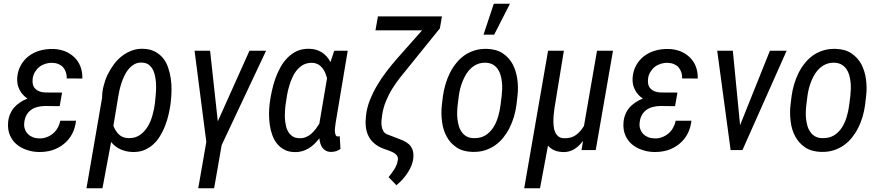

<svg xmlns="http://www.w3.org/2000/svg" viewBox="-20 -798 4678 1021"><path d="M216.8 -234.4 297.4 -233.4 310.1 -305.7 220.2 -306.2C196.8 -307.1 179.2 -314 167.5 -326.2C155.3 -338.4 150.9 -356 153.8 -379.9C155.3 -393.1 159.7 -404.8 166 -415.5C172.4 -425.8 180.2 -435.1 189.5 -442.4C198.7 -449.7 209.5 -455.1 221.7 -459C233.4 -462.4 245.6 -464.4 258.3 -463.9C270.5 -463.4 281.7 -461.4 291.5 -457C301.3 -452.6 309.6 -447.3 315.9 -439.9C322.3 -432.6 327.1 -423.8 330.6 -413.6C334 -403.3 335.4 -392.6 335 -380.9L418 -380.4C418.5 -403.8 415 -425.3 407.7 -444.3C400.4 -463.4 389.6 -479.5 375.5 -493.2C361.3 -506.8 344.7 -517.6 325.7 -525.4C306.2 -532.7 285.2 -537.1 262.2 -537.6C237.3 -538.1 213.9 -535.2 191.4 -528.8C168.9 -522.5 148.9 -512.2 131.8 -499C114.7 -485.8 100.6 -469.2 89.8 -449.2C78.6 -429.2 72.8 -406.2 71.3 -380.4C70.3 -358.4 74.7 -337.9 84.5 -319.8C93.8 -301.3 107.9 -286.1 126 -273.9C111.3 -268.1 98.1 -261.2 85.9 -252.9C73.7 -244.6 63 -235.4 54.2 -225.1C44.9 -214.4 38.1 -202.1 32.7 -189C27.3 -175.8 23.9 -160.6 22.9 -144C21.5 -119.6 24.4 -98.1 32.7 -79.1C41 -60.1 52.2 -43.9 67.4 -31.2C82.5 -18.1 100.1 -8.3 120.6 -1.5C140.6 5.9 162.1 9.8 185.1 10.3C210.9 10.7 235.8 7.8 258.8 0.5C281.7 -7.3 301.8 -18.1 319.8 -32.7C337.4 -46.9 352.1 -64.5 363.3 -85.4C374.5 -106.4 381.3 -129.9 384.3 -156.2L300.3 -155.8C297.9 -142.1 293 -129.4 286.6 -118.2C280.3 -106.4 272 -96.7 262.2 -88.4C252.4 -80.1 241.2 -73.2 229 -68.8C216.8 -64 203.6 -61.5 189.5 -62C177.2 -62 166 -64 155.8 -67.9C145.5 -71.8 136.7 -77.1 129.4 -84.5C122.1 -91.8 116.2 -100.1 112.8 -110.4C108.9 -120.6 107.4 -131.8 108.9 -144.5C110.4 -159.7 113.8 -173.3 120.1 -184.6C126 -195.8 133.8 -205.1 143.6 -212.4C152.8 -219.7 164.1 -225.1 176.8 -228.5C189 -231.9 202.6 -233.9 216.8 -234.4Z M887.2 -247.1 888.2 -257.3C890.6 -276.4 891.6 -296.4 892.1 -317.4C892.6 -338.4 891.1 -358.9 888.2 -379.9C885.3 -400.4 880.4 -419.9 874 -439C867.7 -458 858.4 -474.6 846.7 -489.3C835 -503.4 820.3 -515.1 802.7 -524.4C785.2 -533.2 764.2 -538.1 739.7 -538.6C718.8 -539.1 698.7 -536.1 680.2 -528.8C661.1 -521.5 644 -511.7 627.9 -499.5C611.8 -486.8 597.7 -472.2 585 -455.1C572.3 -438 561.5 -419.9 552.2 -400.9C543 -381.8 536.1 -361.8 531.2 -341.8C525.9 -321.8 523.4 -302.2 522.9 -283.2L523.4 -281.2L439.9 203.1H524.9L570.8 -43C585.4 -24.9 602.5 -11.7 622.1 -3.4C641.1 4.9 662.1 9.8 685.1 10.3C707.5 10.7 728 7.8 746.1 0.5C764.2 -7.3 780.8 -17.1 794.9 -30.3C809.1 -43 821.3 -58.1 831.5 -75.2C841.8 -92.3 851.1 -110.8 858.4 -130.4C865.7 -149.4 872.1 -169.4 876.5 -189.5C880.9 -209.5 884.8 -228.5 887.2 -247.1ZM804.7 -257.3 803.7 -247.1C801.3 -228 796.9 -207.5 791 -186C785.2 -164.1 776.9 -144 766.1 -126C754.9 -107.4 741.2 -92.3 724.6 -80.6C707.5 -68.4 687.5 -63 663.6 -63.5C642.6 -64 625.5 -70.3 612.8 -82.5C600.1 -94.7 590.3 -109.9 583 -128.9L608.4 -281.7C609.9 -292.5 612.3 -304.7 615.2 -317.9C618.2 -331.1 622.1 -344.2 626.5 -358.4C630.9 -372.1 636.7 -385.3 643.1 -398.4C649.4 -411.6 657.2 -422.9 666 -433.1C674.3 -442.9 684.6 -450.7 695.8 -457C707 -462.9 719.2 -465.8 733.4 -465.3C749 -464.8 761.7 -460.9 771.5 -453.6C781.2 -445.8 789.1 -436 794.9 -423.8C800.3 -411.6 804.2 -397.9 806.6 -382.8C809.1 -367.7 810.1 -352.5 810.1 -337.4C810.1 -322.3 809.6 -307.6 808.1 -293.5Z M1306.6 -528.3 1138.2 -152.8 1097.2 -528.3H1014.6L1077.1 -43.5L1034.2 203.1H1118.7L1158.7 -26.4L1395 -528.3Z M1764.6 -143.1 1829.1 -528.3H1757.3L1737.3 -467.8C1726.1 -490.2 1710.4 -507.3 1691.4 -519.5C1672.4 -531.7 1649.9 -538.1 1624.5 -538.6C1600.6 -539.1 1579.1 -535.2 1560.1 -526.9C1541 -518.1 1524.4 -506.3 1509.8 -491.7C1494.6 -476.6 1481.9 -459.5 1471.2 -439.9C1460.4 -420.4 1451.2 -399.9 1443.8 -378.9C1436.5 -357.4 1430.2 -335.9 1425.8 -314.5C1420.9 -293 1417.5 -272.9 1415 -253.9L1413.6 -243.2C1411.6 -227.1 1410.6 -209.5 1410.6 -190.4C1410.6 -171.4 1412.1 -152.8 1414.6 -134.3C1417 -115.7 1421.4 -97.7 1427.7 -80.6C1433.6 -63.5 1441.9 -47.9 1452.6 -34.7C1462.9 -21.5 1476.1 -10.7 1491.7 -2.4C1506.8 6.3 1525.4 10.3 1546.9 10.7C1561 11.2 1574.7 9.3 1586.9 5.9C1599.1 2.4 1610.8 -2.9 1621.6 -9.3C1632.3 -15.6 1642.6 -23.4 1651.9 -32.7C1661.1 -42 1669.9 -51.8 1678.2 -62.5C1679.2 -52.7 1681.2 -43.5 1683.6 -35.2C1686 -26.4 1689.9 -18.6 1694.8 -12.2C1699.7 -5.4 1706.1 0 1713.9 3.9C1721.2 7.8 1730.5 9.8 1741.2 9.8C1750.5 9.8 1759.3 8.3 1767.1 5.9C1774.9 3.4 1782.7 -0.5 1790.5 -5.9L1786.6 -73.7C1785.2 -73.2 1783.2 -73.2 1781.7 -72.8C1779.8 -72.3 1777.8 -72.3 1776.4 -72.3C1770 -72.8 1766.1 -75.7 1764.2 -82C1761.7 -88.4 1760.7 -95.2 1760.7 -103.5C1760.7 -111.3 1761.2 -119.1 1762.7 -127ZM1498.5 -240.7 1500 -251C1501.5 -263.7 1503.9 -277.8 1506.8 -293.9C1509.3 -309.6 1513.2 -325.2 1518.1 -341.3C1522.5 -357.4 1528.3 -372.6 1535.6 -387.7C1542.5 -402.8 1550.8 -416 1561 -427.7C1570.8 -439 1582.5 -448.2 1595.7 -455.1C1608.9 -461.4 1624 -464.4 1641.1 -463.9C1652.3 -463.4 1662.6 -460.4 1671.4 -456.1C1679.7 -451.2 1687 -444.8 1693.4 -437.5C1699.7 -430.2 1704.6 -421.4 1709 -412.1C1712.9 -402.3 1716.3 -392.6 1719.2 -382.8L1678.7 -143.6L1679.2 -142.1C1672.9 -132.3 1666.5 -122.6 1659.7 -113.3C1652.3 -103.5 1644.5 -94.7 1636.2 -87.4C1627.4 -79.6 1617.7 -73.7 1607.4 -69.3C1596.7 -64.9 1585 -62.5 1572.3 -63C1557.6 -63.5 1545.4 -66.4 1536.1 -72.8C1526.9 -79.1 1519 -86.9 1513.2 -96.7C1507.3 -106.4 1502.9 -117.7 1500.5 -130.4C1497.6 -142.6 1495.6 -155.3 1495.1 -168.5C1494.6 -181.6 1494.6 -194.3 1495.6 -207C1496.1 -219.2 1497.1 -230.5 1498.5 -240.7Z M2319.3 -647.5 2330.1 -710.9H1989.7L1976.6 -636.7H2224.6L2087.9 -482.4C2070.3 -462.4 2052.7 -440.4 2034.7 -417C2016.6 -393.6 2000.5 -369.1 1985.4 -343.8C1970.2 -318.4 1957.5 -292 1946.8 -265.1C1936 -237.8 1929.2 -210.4 1926.3 -183.1C1923.8 -162.1 1923.3 -143.1 1925.3 -125C1927.2 -106.9 1931.6 -90.3 1939 -75.7C1946.3 -60.5 1956.5 -47.4 1969.7 -36.1C1982.9 -24.4 1999.5 -14.6 2019.5 -7.3L2052.2 4.4L2068.8 11.7C2074.2 14.2 2079.1 17.6 2083.5 21.5C2087.9 24.9 2091.3 29.3 2093.8 34.7C2096.2 39.6 2096.7 45.4 2095.7 52.2C2093.3 69.8 2086.9 86.4 2077.1 101.6C2067.4 116.7 2057.1 130.9 2046.4 144L2087.9 187C2098.6 178.2 2109.4 168.5 2119.6 157.2C2129.9 146 2139.2 133.8 2147.5 121.1C2155.8 108.4 2163.1 95.2 2168.5 81.1C2173.8 66.9 2177.2 52.7 2178.2 38.6C2179.2 22 2177.7 8.3 2173.3 -2.9C2168.9 -13.7 2163.1 -22.9 2154.8 -30.8C2146.5 -38.1 2136.2 -44.4 2125 -49.8C2113.3 -55.2 2100.6 -60.1 2087.4 -64.9L2036.6 -84.5C2027.3 -88.9 2021 -95.2 2017.1 -103.5C2012.7 -111.3 2010.3 -120.1 2009.3 -129.4C2007.8 -138.7 2007.8 -148.4 2008.8 -158.2C2009.8 -168 2010.7 -177.2 2012.2 -185.5C2015.6 -211.4 2022.5 -235.4 2031.7 -258.3C2041 -281.2 2051.8 -303.2 2064.9 -324.2C2077.6 -345.2 2091.8 -365.2 2107.4 -385.3C2122.6 -404.8 2138.7 -424.3 2154.8 -443.8Z M2691.9 -778.3H2606L2551.3 -613.8H2607.9ZM2335.4 -287.6 2329.6 -238.8C2326.2 -210 2326.7 -180.7 2330.6 -151.4C2334 -122.1 2342.3 -95.7 2355 -72.3C2367.7 -48.3 2385.3 -29.3 2407.7 -14.2C2430.2 1 2458.5 8.8 2492.2 9.8C2516.1 10.3 2538.1 7.8 2558.1 1.5C2578.1 -4.9 2596.2 -13.7 2612.3 -24.9C2628.4 -36.1 2643.1 -49.8 2656.2 -65.9C2668.9 -82 2680.2 -99.1 2689.5 -117.7C2698.7 -136.2 2706.5 -155.8 2712.9 -176.8C2718.8 -197.3 2723.1 -217.8 2726.1 -238.8L2731.9 -288.6C2735.4 -317.9 2734.9 -347.2 2731 -376.5C2727.1 -405.8 2718.8 -432.1 2706.5 -456.1C2693.8 -479.5 2676.3 -499 2653.8 -514.2C2631.3 -529.3 2603 -537.1 2569.3 -538.1C2545.4 -538.6 2523.9 -536.1 2503.9 -529.8C2483.9 -523.4 2465.3 -514.6 2449.2 -503.4C2433.1 -491.7 2418.5 -478 2405.8 -461.9C2392.6 -445.8 2381.3 -428.2 2372.1 -409.2C2362.8 -390.1 2355 -370.6 2349.1 -350.1C2342.8 -329.1 2338.4 -308.6 2335.4 -287.6ZM2413.6 -238.3 2419.9 -288.6C2421.4 -301.3 2424.3 -314.5 2427.7 -328.6C2431.2 -342.3 2436 -356 2441.4 -369.1C2446.8 -382.3 2453.1 -394.5 2460.9 -406.7C2468.3 -418.5 2477.1 -428.7 2487.3 -437.5C2497.6 -446.3 2508.8 -453.1 2521.5 -458C2534.2 -462.9 2548.3 -464.8 2564 -464.4C2578.6 -463.9 2590.8 -460.4 2601.1 -454.6C2611.3 -448.7 2619.6 -440.9 2626.5 -431.6C2632.8 -422.4 2638.2 -411.6 2641.6 -399.9C2645 -387.7 2647.5 -375.5 2648.9 -362.8C2650.4 -349.6 2650.9 -336.9 2650.4 -324.2C2649.9 -311.5 2648.9 -299.8 2647.9 -289.1L2641.6 -238.8C2639.2 -218.3 2634.8 -197.3 2628.4 -176.3C2622.1 -155.3 2613.8 -136.2 2602.5 -119.1C2591.3 -102.1 2577.1 -87.9 2560.1 -77.6C2543 -67.4 2522 -62.5 2497.1 -63.5C2482.4 -64 2470.2 -67.4 2460 -73.2C2449.7 -79.1 2441.4 -86.9 2435.1 -96.2C2428.7 -105.5 2423.3 -115.7 2419.9 -127.9C2416.5 -139.6 2414.1 -151.9 2412.6 -165C2411.1 -177.7 2410.6 -190.4 2411.1 -203.1C2411.6 -215.3 2412.1 -227.1 2413.6 -238.3Z M2928.7 -223.6 2978.5 -528.3H2894.5L2767.6 203.1H2851.6L2894 -23.4C2905.3 -11.2 2917.5 -2.4 2931.6 2.9C2945.3 7.8 2960.4 10.3 2976.6 10.7C2987.8 10.7 2998.5 9.3 3008.8 6.3C3018.6 3.4 3027.8 -1 3036.1 -6.3C3044.4 -11.7 3052.7 -18.1 3060.1 -25.4C3067.4 -32.7 3074.2 -40.5 3080.6 -49.3L3072.3 0H3147.9L3239.7 -528.3H3154.8L3085.4 -128.4C3073.2 -107.9 3059.1 -91.8 3042 -79.6C3024.9 -67.4 3003.9 -62 2979 -63C2966.8 -63.5 2956.5 -66.4 2949.2 -72.8C2941.9 -78.6 2936 -86.4 2932.1 -95.7C2927.7 -105 2925.3 -115.2 2924.3 -127C2922.9 -138.2 2922.4 -149.9 2922.9 -162.1C2923.3 -173.8 2923.8 -185.1 2925.3 -195.8Z M3489.3 -234.4 3569.8 -233.4 3582.5 -305.7 3492.7 -306.2C3469.2 -307.1 3451.7 -314 3439.9 -326.2C3427.7 -338.4 3423.3 -356 3426.3 -379.9C3427.7 -393.1 3432.1 -404.8 3438.5 -415.5C3444.8 -425.8 3452.6 -435.1 3461.9 -442.4C3471.2 -449.7 3481.9 -455.1 3494.1 -459C3505.9 -462.4 3518.1 -464.4 3530.8 -463.9C3543 -463.4 3554.2 -461.4 3564 -457C3573.7 -452.6 3582 -447.3 3588.4 -439.9C3594.7 -432.6 3599.6 -423.8 3603 -413.6C3606.4 -403.3 3607.9 -392.6 3607.4 -380.9L3690.4 -380.4C3690.9 -403.8 3687.5 -425.3 3680.2 -444.3C3672.9 -463.4 3662.1 -479.5 3647.9 -493.2C3633.8 -506.8 3617.2 -517.6 3598.1 -525.4C3578.6 -532.7 3557.6 -537.1 3534.7 -537.6C3509.8 -538.1 3486.3 -535.2 3463.9 -528.8C3441.4 -522.5 3421.4 -512.2 3404.3 -499C3387.2 -485.8 3373 -469.2 3362.3 -449.2C3351.1 -429.2 3345.2 -406.2 3343.8 -380.4C3342.8 -358.4 3347.2 -337.9 3356.9 -319.8C3366.2 -301.3 3380.4 -286.1 3398.4 -273.9C3383.8 -268.1 3370.6 -261.2 3358.4 -252.9C3346.2 -244.6 3335.4 -235.4 3326.7 -225.1C3317.4 -214.4 3310.5 -202.1 3305.2 -189C3299.8 -175.8 3296.4 -160.6 3295.4 -144C3293.9 -119.6 3296.9 -98.1 3305.2 -79.1C3313.5 -60.1 3324.7 -43.9 3339.8 -31.2C3355 -18.1 3372.6 -8.3 3393.1 -1.5C3413.1 5.9 3434.6 9.8 3457.5 10.3C3483.4 10.7 3508.3 7.8 3531.2 0.5C3554.2 -7.3 3574.2 -18.1 3592.3 -32.7C3609.9 -46.9 3624.5 -64.5 3635.7 -85.4C3647 -106.4 3653.8 -129.9 3656.7 -156.2L3572.8 -155.8C3570.3 -142.1 3565.4 -129.4 3559.1 -118.2C3552.7 -106.4 3544.4 -96.7 3534.7 -88.4C3524.9 -80.1 3513.7 -73.2 3501.5 -68.8C3489.3 -64 3476.1 -61.5 3461.9 -62C3449.7 -62 3438.5 -64 3428.2 -67.9C3418 -71.8 3409.2 -77.1 3401.9 -84.5C3394.5 -91.8 3388.7 -100.1 3385.3 -110.4C3381.3 -120.6 3379.9 -131.8 3381.3 -144.5C3382.8 -159.7 3386.2 -173.3 3392.6 -184.6C3398.4 -195.8 3406.2 -205.1 3416 -212.4C3425.3 -219.7 3436.5 -225.1 3449.2 -228.5C3461.4 -231.9 3475.1 -233.9 3489.3 -234.4Z M4074.2 -528.3 3915.5 -132.3 3877 -528.3H3793.9L3865.2 0H3928.2L4163.1 -528.3Z M4189.5 -287.6 4183.6 -238.8C4180.2 -210 4180.7 -180.7 4184.6 -151.4C4188 -122.1 4196.3 -95.7 4209 -72.3C4221.7 -48.3 4239.3 -29.3 4261.7 -14.2C4284.2 1 4312.5 8.8 4346.2 9.8C4370.1 10.3 4392.1 7.8 4412.1 1.5C4432.1 -4.9 4450.2 -13.7 4466.3 -24.9C4482.4 -36.1 4497.1 -49.8 4510.3 -65.9C4522.9 -82 4534.2 -99.1 4543.5 -117.7C4552.7 -136.2 4560.5 -155.8 4566.9 -176.8C4572.8 -197.3 4577.1 -217.8 4580.1 -238.8L4585.9 -288.6C4589.4 -317.9 4588.9 -347.2 4585 -376.5C4581.1 -405.8 4572.8 -432.1 4560.5 -456.1C4547.9 -479.5 4530.3 -499 4507.8 -514.2C4485.4 -529.3 4457 -537.1 4423.3 -538.1C4399.4 -538.6 4377.9 -536.1 4357.9 -529.8C4337.9 -523.4 4319.3 -514.6 4303.2 -503.4C4287.1 -491.7 4272.5 -478 4259.8 -461.9C4246.6 -445.8 4235.4 -428.2 4226.1 -409.2C4216.8 -390.1 4209 -370.6 4203.1 -350.1C4196.8 -329.1 4192.4 -308.6 4189.5 -287.6ZM4267.6 -238.3 4273.9 -288.6C4275.4 -301.3 4278.3 -314.5 4281.7 -328.6C4285.2 -342.3 4290 -356 4295.4 -369.1C4300.8 -382.3 4307.1 -394.5 4314.9 -406.7C4322.3 -418.5 4331.1 -428.7 4341.3 -437.5C4351.6 -446.3 4362.8 -453.1 4375.5 -458C4388.2 -462.9 4402.3 -464.8 4418 -464.4C4432.6 -463.9 4444.8 -460.4 4455.1 -454.6C4465.3 -448.7 4473.6 -440.9 4480.5 -431.6C4486.8 -422.4 4492.2 -411.6 4495.6 -399.9C4499 -387.7 4501.5 -375.5 4502.9 -362.8C4504.4 -349.6 4504.9 -336.9 4504.4 -324.2C4503.9 -311.5 4502.9 -299.8 4502 -289.1L4495.6 -238.8C4493.2 -218.3 4488.8 -197.3 4482.4 -176.3C4476.1 -155.3 4467.8 -136.2 4456.5 -119.1C4445.3 -102.1 4431.2 -87.9 4414.1 -77.6C4397 -67.4 4376 -62.5 4351.1 -63.5C4336.4 -64 4324.2 -67.4 4314 -73.2C4303.7 -79.1 4295.4 -86.9 4289.1 -96.2C4282.7 -105.5 4277.3 -115.7 4273.9 -127.9C4270.5 -139.6 4268.1 -151.9 4266.6 -165C4265.1 -177.7 4264.6 -190.4 4265.1 -203.1C4265.6 -215.3 4266.1 -227.1 4267.6 -238.3Z"/></svg>

Font: Roboto Condensed
Style: Italic
Weight: 400
Designer: Google
Version: Version 1.000;PS 001.000;hotconv 1.0.88;makeotf.lib2.5.64775